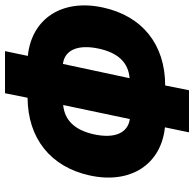

<svg xmlns="http://www.w3.org/2000/svg" viewBox="-24 -740 774 766"><g transform="rotate(-90 363.0 -357.0)"><path d="M218 10H386L405 -85C568 -85 682 -176 716 -333C752 -498 670 -618 523 -633L542 -724H374L356 -634C194 -633 80 -542 46 -386C10 -221 92 -101 238 -86ZM552 -350C535 -272 496 -232 434 -227L491 -493C546 -486 570 -434 552 -350ZM210 -369C227 -446 266 -486 327 -492L271 -226C216 -234 192 -285 210 -369Z"/></g></svg>

Font: Noto Sans ExtraCondensed Black
Style: Italic
Weight: 900
Width: 2
Italic angle: -12°
Designer: Monotype Design Team
Foundry: Monotype Imaging Inc.
Version: Version 2.013